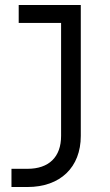

<svg xmlns="http://www.w3.org/2000/svg" viewBox="-20 -570 440 770"><path d="M90 180C222 180 304 101 304 -25V-550H55V-478H225V-25C225 60 176 107 90 107H26V180Z"/></svg>

Font: Tekne LDO Light
Style: Regular
Weight: 300
Monospace: yes
Designer: Alessio Laiso, Mario Rullo, Paolo Rosset
Foundry: Alessio Laiso
Version: Version 1.000;hotconv 1.0.109;makeotfexe 2.5.65596